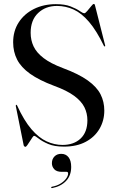

<svg xmlns="http://www.w3.org/2000/svg" viewBox="-20 -731 594 971"><path d="M303.5 10.5Q254.5 10.5 223.5 -3Q192.5 -16.5 175.5 -30.2Q158.5 -44 152 -44Q149.5 -44 143.5 -35.5Q137.5 -27 130.8 -16Q124 -5 118 3.2Q112 11.5 108.5 11.5Q106 11.5 103.8 9.8Q101.5 8 100 5L60 -194Q60 -196.5 60 -198Q60 -199.5 61 -200.5Q62.5 -201.5 64 -200.5Q65.5 -199.5 66.5 -197.5Q101.5 -121 139 -77.5Q176.5 -34 216 -16Q255.5 2 296 2Q353.5 2 387.8 -30.5Q422 -63 422 -122.5Q422 -158 406.8 -188.8Q391.5 -219.5 354.8 -246.5Q318 -273.5 253.5 -297Q177.5 -325.5 132 -358Q86.5 -390.5 66.5 -429.8Q46.5 -469 46.5 -517Q46.5 -574.5 74.8 -618Q103 -661.5 152 -685.8Q201 -710 262.5 -710Q308 -710 337.2 -698.5Q366.5 -687 382.8 -675.5Q399 -664 406.5 -664Q411.5 -664 421.5 -675.8Q431.5 -687.5 440.8 -699.2Q450 -711 454 -711Q456 -711 457.5 -710Q459 -709 460 -705.5L511.5 -502.5Q512 -500.5 512 -498.8Q512 -497 511 -496Q510 -495.5 508.2 -496.5Q506.5 -497.5 505.5 -499Q468 -576.5 430.2 -620.5Q392.5 -664.5 352.2 -682.8Q312 -701 268 -701Q210.5 -701 172.8 -665.2Q135 -629.5 135 -565Q135 -528 149.8 -496.5Q164.5 -465 200.2 -437.5Q236 -410 298.5 -386.5Q378 -357 423.8 -324.2Q469.5 -291.5 488.5 -254Q507.5 -216.5 507.5 -172Q507.5 -121 483.2 -79.5Q459 -38 413.5 -13.8Q368 10.5 303.5 10.5ZM292.5 138Q266.5 138 254.5 125Q242.5 112 242.5 94.5Q242.5 73.5 255.5 60.2Q268.5 47 289.5 47Q313 47 326.5 64Q340 81 340 113Q340 157 314 184.2Q288 211.5 244.5 220Q242 220.5 240.8 220Q239.5 219.5 239 218Q238.5 216.5 239.2 215.2Q240 214 242 213.5Q267.5 209 286 197.5Q304.5 186 314.5 172Q324.5 158 324.5 146.5Q324.5 138 317 138Z"/></svg>

Font: Fraunces 120pt
Style: Regular
Weight: 400
Version: Version 1.000;[b76b70a41]